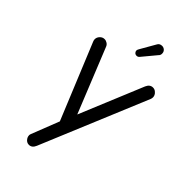

<svg xmlns="http://www.w3.org/2000/svg" viewBox="-279 -778 1081 1081"><g transform="rotate(45 262.0 -237.5)"><path d="M262.7 -558.6Q273.4 -558.6 280.3 -567.4L347.7 -648.4Q356.4 -656.2 356.4 -668.9Q356.4 -687.5 340.8 -696.3Q334 -700.2 326.2 -700.2Q305.7 -700.2 297.9 -683.6Q297.9 -683.6 248 -596.7Q241.2 -585.9 241.2 -580.1Q241.2 -574.2 243.2 -571.3Q249 -558.6 262.7 -558.6ZM158.2 207Q169.9 224.6 188.5 224.6Q212.9 224.6 224.6 196.3L491.2 -443.4Q497.1 -459 491.2 -472.7Q488.3 -480.5 481.4 -486.3Q470.7 -498 455.1 -498Q430.7 -498 418.9 -470.7L260.7 -88.9L105.5 -473.6Q101.6 -484.4 91.3 -491.2Q81.1 -498 69.3 -498Q53.7 -498 42 -485.8Q30.3 -473.6 30.3 -458Q30.3 -450.2 34.2 -441.4L218.8 7.8L154.3 172.9Q151.4 179.7 151.4 185.1Q151.4 190.4 152.3 193.4Q154.3 201.2 158.2 207Z"/></g></svg>

Font: FakePearl
Style: Light
Weight: 350
Version: Version 1.2